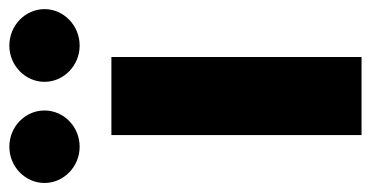

<svg xmlns="http://www.w3.org/2000/svg" viewBox="-263 -594 809 419"><g transform="rotate(-90 141.5 -384.5)"><path d="M56.2 0H226.6V-545.9H56.2ZM30.8 -615.2C74.7 -615.2 109.9 -649.9 109.9 -691.9C109.9 -733.9 74.7 -768.6 30.8 -768.6C-12.7 -768.6 -48.3 -733.9 -48.3 -691.9C-48.3 -649.9 -12.7 -615.2 30.8 -615.2ZM251.5 -615.2C295.4 -615.2 331.1 -649.9 331.1 -691.9C331.1 -733.9 295.4 -768.6 251.5 -768.6C208 -768.6 172.4 -733.9 172.4 -691.9C172.4 -649.9 208 -615.2 251.5 -615.2Z"/></g></svg>

Font: Inter ExtraBold
Style: Regular
Weight: 800
Designer: Rasmus Andersson
Foundry: rsms
Version: Version 4.001;git-9221beed3